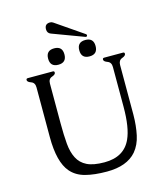

<svg xmlns="http://www.w3.org/2000/svg" viewBox="-142 -1097 1044 1221"><g transform="rotate(-15 379.5 -486.0)"><path d="M340.3 -771.5Q340.3 -717.3 286.6 -717.3Q232.9 -717.3 232.9 -771.5Q232.9 -825.2 286.6 -825.2Q340.3 -825.2 340.3 -771.5ZM545.4 -771.5Q545.4 -717.3 491.7 -717.3Q438 -717.3 438 -771.5Q438 -825.2 491.7 -825.2Q545.4 -825.2 545.4 -771.5ZM498.5 -843.8 290.5 -921.4Q268.1 -929.7 268.1 -955.1Q268.1 -991.2 304.2 -991.2Q314.9 -991.2 323.7 -984.9L507.3 -858.9Q510.3 -855.5 510.3 -851.6Q510.3 -843.3 501.5 -843.3Q499.5 -843.3 498.5 -843.8ZM114.3 -287.1V-614.3Q114.3 -645.5 89.8 -654.1Q65.4 -662.6 65.4 -675.3Q65.4 -685.5 75.7 -685.5H241.2Q251 -685.5 251 -675.3Q251 -662.6 227.1 -654.5Q203.1 -646.5 203.1 -615.2V-352.1Q203.1 -277.3 208 -219.7Q212.9 -162.1 233.4 -122.6Q253.4 -83 294.9 -62.5Q336.4 -42 409.7 -42Q538.6 -42 584.5 -143.6Q617.2 -214.8 617.2 -352.1V-613.8Q617.2 -645 592.8 -653.8Q568.4 -662.6 568.4 -675.3Q568.4 -685.5 578.6 -685.5H703.1Q712.9 -685.5 712.9 -675.3Q712.9 -662.6 688.7 -653.8Q664.6 -645 664.6 -613.8V-287.1Q664.1 -214.4 651.1 -154.1Q638.2 -93.8 603.5 -52.7Q541.5 19 409.7 19Q326.2 19 267.6 3.4Q209 -12.2 173.8 -53.2Q114.3 -122.1 114.3 -287.1Z"/></g></svg>

Font: Caudex
Style: Regular
Weight: 400
Version: Version 1.04